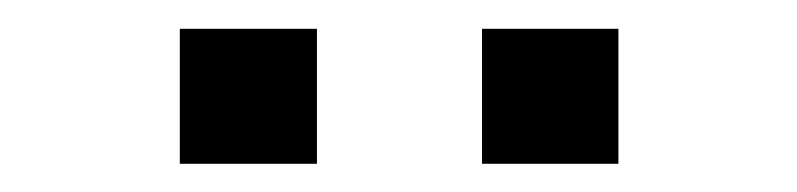

<svg xmlns="http://www.w3.org/2000/svg" viewBox="-20 -731 556 134"><path d="M411.6 -616.7H316.4V-710.9H411.6ZM201.2 -616.7H105.5V-710.9H201.2Z"/></svg>

Font: Ufes Sans
Style: Regular
Weight: 400
Designer: Ricardo Esteves, Filipe Motta, Cassio Ferreira, Ana Quintelato & Breno Mello
Foundry: ProDesignUfes - Ricardo Esteves, Filipe Motta, Cassio Ferreira, Ana Quintelato & Breno Mello (This is a derivative work,
Version: Version 2.0